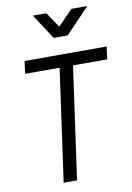

<svg xmlns="http://www.w3.org/2000/svg" viewBox="-106 -1064 779 1129"><g transform="rotate(-10 284.0 -499.5)"><path d="M354 -849 497 -999H402L314 -908L253 -999H172L270 -849ZM260 0 354 -670H558L568 -745H78L68 -670H274L180 0Z"/></g></svg>

Font: Plus Jakarta Sans
Style: Italic
Weight: 400
Italic angle: -8°
Designer: Gumpita Rahayu
Foundry: Tokotype
Version: Version 2.071;gftools[0.9.30]